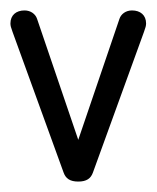

<svg xmlns="http://www.w3.org/2000/svg" viewBox="-20 -188 300 368"><path d="M0 -143C0 -139 1 -135 4 -127L102 143C106 154 114 160 130 160C146 160 154 154 158 143L256 -127C259 -135 260 -139 260 -143C260 -159 249 -168 233 -168C221 -168 212 -161 209 -152L130 80L51 -152C48 -161 39 -168 27 -168C11 -168 0 -159 0 -143Z"/></svg>

Font: Ekmelos
Style: Regular
Weight: 500
Designer: Thomas Richter (thomas-richter@aon.at)
Version: Version 2.58